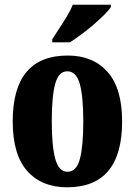

<svg xmlns="http://www.w3.org/2000/svg" viewBox="-20 -786 573 816"><path d="M265 10Q157 10 95.5 -59.5Q34 -129 34 -270Q34 -550 268 -550Q375 -550 437 -480.5Q499 -411 499 -270Q499 10 265 10ZM267 -56Q305 -56 319.5 -110.5Q334 -165 334 -270Q334 -376 319 -429.5Q304 -483 266 -483Q229 -483 214.5 -429.5Q200 -376 200 -270Q200 -165 215 -110.5Q230 -56 267 -56ZM202 -619Q215 -640 232 -665.5Q249 -691 265 -717.5Q281 -744 289 -766H451V-756Q443 -743 423.5 -723.5Q404 -704 378.5 -682Q353 -660 326 -640Q299 -620 277 -606H202Z"/></svg>

Font: Noto Serif Thai ExtraCondensed Black
Style: Regular
Weight: 900
Width: 2
Designer: Monotype Design Team
Foundry: Monotype Imaging Inc.
Version: Version 2.002; ttfautohint (v1.8.4.7-5d5b)